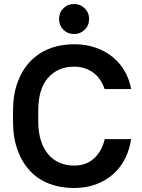

<svg xmlns="http://www.w3.org/2000/svg" viewBox="-20 -930 710 959"><path d="M350 9Q281 9 224.5 -13Q168 -35 128.5 -78Q89 -121 67 -182.5Q45 -244 45 -324V-376Q45 -455 67 -516.5Q89 -578 129 -621Q169 -664 225.5 -686.5Q282 -709 350 -709Q411 -709 460.5 -691Q510 -673 546 -642.5Q582 -612 604.5 -571.5Q627 -531 635 -485H503Q495 -508 482 -528.5Q469 -549 450 -564Q431 -579 406 -588Q381 -597 350 -597Q270 -597 220.5 -542Q171 -487 171 -376V-324Q171 -269 184.5 -227.5Q198 -186 221.5 -158.5Q245 -131 278 -117Q311 -103 350 -103Q411 -103 450 -139Q489 -175 503 -235H635Q627 -182 604.5 -137.5Q582 -93 545.5 -60.5Q509 -28 460 -9.5Q411 9 350 9ZM350 -760Q318 -760 296.5 -781.5Q275 -803 275 -835Q275 -867 296.5 -888.5Q318 -910 350 -910Q381 -910 403 -888.5Q425 -867 425 -835Q425 -803 403 -781.5Q381 -760 350 -760Z"/></svg>

Font: PT Root UI Web Bold
Style: Regular
Weight: 700
Designer: Vitaly Kuzmin
Foundry: ParaType Ltd.
Version: Version 1.000W